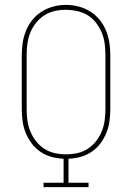

<svg xmlns="http://www.w3.org/2000/svg" viewBox="-20 -765 540 785"><path d="M158 0V-18H240V-116Q215 -117 191 -123.5Q167 -130 146 -144Q125 -158 110 -178Q95 -198 85.5 -221Q76 -244 72.5 -269Q69 -294 69 -319V-540Q69 -566 73 -591.5Q77 -617 87 -641Q97 -665 113.5 -685Q130 -705 152 -718.5Q174 -732 199 -738.5Q224 -745 250 -745Q276 -745 301 -738.5Q326 -732 348 -718.5Q370 -705 386.5 -685Q403 -665 413 -641Q423 -617 427 -591.5Q431 -566 431 -540V-319Q431 -294 427.5 -269Q424 -244 414.5 -221Q405 -198 390 -178Q375 -158 354 -144Q333 -130 309 -123.5Q285 -117 260 -116V-18H342V0ZM250 -134Q273 -134 296 -139Q319 -144 338.5 -156.5Q358 -169 372.5 -187.5Q387 -206 396 -228Q405 -250 408 -273Q411 -296 411 -319V-540Q411 -563 408 -586.5Q405 -610 396 -631.5Q387 -653 372.5 -672Q358 -691 338 -703Q318 -715 294.5 -720Q271 -725 248 -725Q225 -725 202 -719.5Q179 -714 160 -701.5Q141 -689 126.5 -670.5Q112 -652 103.5 -630.5Q95 -609 92 -586Q89 -563 89 -540V-319Q89 -296 92 -273Q95 -250 104 -228Q113 -206 127.5 -187.5Q142 -169 161.5 -156.5Q181 -144 204 -139Q227 -134 250 -134Z"/></svg>

Font: Iosevka Slab Thin
Style: Regular
Weight: 100
Monospace: yes
Designer: Belleve Invis
Foundry: Belleve Invis
Version: Version 11.1.0; ttfautohint (v1.8.3)